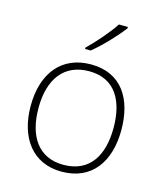

<svg xmlns="http://www.w3.org/2000/svg" viewBox="-115 -852 811 949"><g transform="rotate(15 290.5 -378.0)"><path d="M421 -758V-766H375C348 -723 287 -653 245 -613V-606H274C326 -648 388 -715 421 -758ZM522 -265C522 -423 451 -540 294 -540C146 -540 58 -435 58 -265C58 -104 139 10 289 10C445 10 522 -105 522 -265ZM98 -265C98 -415 167 -505 294 -505C429 -505 482 -401 482 -265C482 -124 423 -25 289 -25C160 -25 98 -122 98 -265Z"/></g></svg>

Font: Noto Sans Tamil ExtraLight
Style: Regular
Weight: 200
Designer: Jelle Bosma - Monotype Design Team
Foundry: Monotype Imaging Inc.
Version: Version 2.004